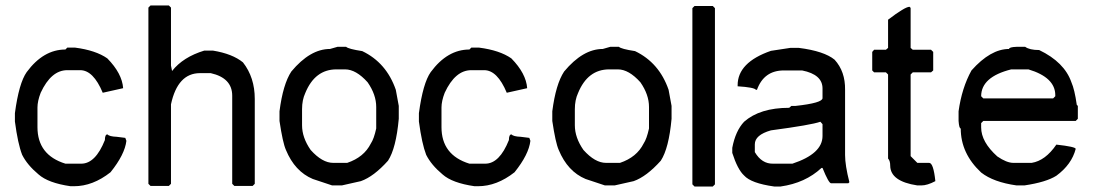

<svg xmlns="http://www.w3.org/2000/svg" viewBox="-20 -678 3985 698"><path d="M224.6 -504.9H252.9Q328.1 -495.1 370.1 -465.8Q423.8 -411.1 427.7 -357.4L353.5 -340.8Q319.3 -422.9 271.5 -422.9H224.6Q166 -422.9 127.9 -340.8Q116.2 -310.5 116.2 -287.1V-215.8Q116.2 -114.3 217.8 -83H275.4Q327.1 -83 361.3 -168.9Q361.3 -188.5 370.1 -189.5Q377.9 -181.6 404.3 -180.7L435.5 -176.8L439.5 -166Q433.6 -116.2 381.8 -51.8Q317.4 -1 249 -1H236.3Q155.3 -12.7 120.1 -43.9Q79.1 -78.1 60.5 -115.2Q44.9 -155.3 34.2 -236.3V-266.6Q48.8 -376 77.1 -416Q137.7 -498 217.8 -498Z M527.3 -658.2H593.8L601.6 -650.4V-439.5L605.5 -419.9Q645.5 -470.7 722.7 -494.1H753.9Q825.2 -482.4 863.3 -451.2Q906.2 -396.5 906.2 -318.4V-9.8L898.4 -2H832L824.2 -9.8V-330.1Q824.2 -394.5 746.1 -412.1H707Q626 -412.1 601.6 -298.8V-9.8L593.8 -2H527.3L519.5 -9.8V-650.4Z M1207 -507.8H1238.3Q1246.1 -500 1296.9 -492.2Q1384.8 -450.2 1418.9 -351.6Q1426.3 -309.6 1429.7 -293V-246.1Q1419.9 -138.7 1390.6 -93.8Q1338.9 -36.1 1292 -19.5L1222.7 -3.9H1187.5L1117.2 -27.3Q1051.8 -54.7 1019.5 -132.8Q1007.8 -159.2 996.1 -238.3V-273.4Q1008.8 -372.1 1039.1 -418Q1107.4 -500 1179.7 -500Q1179.7 -500 1207 -507.8ZM1078.1 -281.2V-222.7Q1078.1 -177.7 1109.4 -132.8Q1151.4 -85.9 1191.4 -85.9H1242.2Q1303.2 -106.4 1328.1 -156.2Q1339.4 -172.9 1347.7 -210.9V-289.1Q1347.7 -334 1316.4 -378.9Q1274.4 -425.8 1234.4 -425.8H1203.1Q1125 -425.8 1089.8 -339.8Q1078.1 -314.5 1078.1 -281.2Z M1693.4 -504.9H1721.7Q1796.9 -495.1 1838.9 -465.8Q1892.6 -411.1 1896.5 -357.4L1822.3 -340.8Q1788.1 -422.9 1740.2 -422.9H1693.4Q1634.8 -422.9 1596.7 -340.8Q1585 -310.5 1585 -287.1V-215.8Q1585 -114.3 1686.5 -83H1744.1Q1795.9 -83 1830.1 -168.9Q1830.1 -188.5 1838.9 -189.5Q1846.7 -181.6 1873 -180.7L1904.3 -176.8L1908.2 -166Q1902.3 -116.2 1850.6 -51.8Q1786.1 -1 1717.8 -1H1705.1Q1624 -12.7 1588.9 -43.9Q1547.9 -78.1 1529.3 -115.2Q1513.7 -155.3 1502.9 -236.3V-266.6Q1517.6 -376 1545.9 -416Q1606.4 -498 1686.5 -498Z M2198.7 -507.8H2230Q2237.8 -500 2288.6 -492.2Q2376.5 -450.2 2410.6 -351.6Q2418 -309.6 2421.4 -293V-246.1Q2411.6 -138.7 2382.3 -93.8Q2330.6 -36.1 2283.7 -19.5L2214.4 -3.9H2179.2L2108.9 -27.3Q2043.5 -54.7 2011.2 -132.8Q1999.5 -159.2 1987.8 -238.3V-273.4Q2000.5 -372.1 2030.8 -418Q2099.1 -500 2171.4 -500Q2171.4 -500 2198.7 -507.8ZM2069.8 -281.2V-222.7Q2069.8 -177.7 2101.1 -132.8Q2143.1 -85.9 2183.1 -85.9H2233.9Q2294.9 -106.4 2319.8 -156.2Q2331.1 -172.9 2339.4 -210.9V-289.1Q2339.4 -334 2308.1 -378.9Q2266.1 -425.8 2226.1 -425.8H2194.8Q2116.7 -425.8 2081.5 -339.8Q2069.8 -314.5 2069.8 -281.2Z M2504.9 -656.2H2571.3L2579.1 -648.4V-7.8L2571.3 0H2504.9L2497.1 -7.8V-648.4Z M2853 -503.9H2884.3Q2976.1 -492.2 3014.2 -460.9Q3053.2 -418 3052.2 -351.6V-114.3Q3052.2 -77.1 3067.9 -15.6L3064 -11.7H3001.5Q2992.7 -11.7 2970.2 -67.4H2966.3Q2907.7 -12.7 2817.9 0H2794.4Q2710.4 -11.7 2685.1 -40Q2661.6 -61.5 2642.1 -122.1V-140.6Q2653.8 -202.1 2685.1 -235.4Q2742.7 -286.1 2849.1 -286.1L2856.9 -293H2872.6Q2970.2 -303.7 2970.2 -321.3V-356.4Q2970.2 -407.2 2896 -421.9H2829.6Q2757.3 -421.9 2731.9 -351.6H2728Q2722.2 -360.4 2661.6 -364.3V-368.2Q2661.6 -451.2 2782.7 -493.2ZM2724.1 -153.3V-125Q2749.5 -82 2790.5 -83H2860.8Q2970.2 -119.1 2970.2 -183.6V-226.6L2962.4 -235.4Q2929.2 -223.6 2782.7 -204.1Q2724.1 -187.5 2724.1 -153.3Z M3286.6 -653.3 3290.5 -649.4V-503.9L3298.3 -497.1H3364.7L3372.6 -489.3V-421.9L3364.7 -415H3298.3L3290.5 -407.2V-110.4L3314.9 -85.9H3357.9Q3373.5 -85.9 3380.4 -19.5Q3351.1 -3.9 3329.6 -3.9H3314.9Q3217.3 -18.6 3216.3 -75.2Q3216.3 -93.8 3208.5 -101.6V-407.2L3200.7 -415H3157.7L3150.9 -421.9V-489.3L3157.7 -497.1H3200.7L3208.5 -503.9V-606.4Q3270 -653.3 3286.6 -653.3Z M3675.8 -507.8H3707Q3722.7 -496.1 3757.8 -496.1Q3849.6 -452.1 3875 -378.9Q3886.7 -352.5 3894.5 -296.9L3898.4 -293V-246.1L3890.6 -238.3H3554.7L3546.9 -230.5V-214.8Q3546.9 -162.1 3605.5 -109.4Q3639.6 -85.9 3664.1 -85.9H3730.5Q3780.3 -93.8 3820.3 -152.3Q3890.6 -144.5 3890.6 -136.7Q3876 -80.1 3820.3 -39.1Q3783.2 -15.6 3704.1 -3.9H3675.8Q3591.8 -15.6 3546.9 -50.8Q3472.7 -120.1 3472.7 -210.9Q3466.8 -210.9 3464.8 -238.3V-273.4Q3476.6 -358.4 3511.7 -421.9Q3581.1 -500 3648.4 -500Q3648.4 -506.8 3675.8 -507.8ZM3546.9 -328.1 3554.7 -320.3H3808.6L3816.4 -328.1V-332Q3816.4 -396.5 3718.8 -425.8H3656.2Q3546.9 -398.4 3546.9 -328.1Z"/></svg>

Font: Urdu Khush Khati
Style: Regular
Weight: 400
Version: Version 001.500